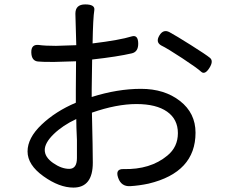

<svg xmlns="http://www.w3.org/2000/svg" viewBox="-20 -819 1040 871"><path d="M326 -614 322 -757Q322 -799 366.5 -799Q411 -799 408 -774Q402 -738 400 -622Q523 -637 578 -654Q606 -662 607 -623Q608 -584 578 -577Q514 -562 398 -549Q396 -455 396 -414V-379Q513 -416 619.5 -416Q726 -416 796.5 -361Q867 -306 867 -217Q867 -37 654 14Q612 23 571 25.5Q530 28 516 -12.5Q502 -53 540 -52Q662 -49 739 -113Q787 -152 787 -215Q787 -278 738 -312.5Q689 -347 599 -347Q509 -347 397 -308Q401 -138 401 -81Q401 32 313 32Q249 32 177 -19.5Q105 -71 105 -132Q105 -193 168.5 -253.5Q232 -314 324 -353V-410Q324 -497 325 -541L224 -538Q166 -538 152 -540Q123 -543 122 -581Q121 -619 156 -615Q184 -611 234 -611ZM711 -613Q685 -628 703 -658Q721 -688 749 -673Q777 -658 846 -614.5Q915 -571 932.5 -556.5Q950 -542 929.5 -510Q909 -478 892 -494Q875 -510 807.5 -554.5Q740 -599 711 -613ZM326 -279Q264 -250 223.5 -210.5Q183 -171 183 -138.5Q183 -106 221 -79.5Q259 -53 294 -53Q329 -53 329 -102V-184Q326 -247 326 -279Z"/></svg>

Font: Raw Maruko Gothic CJK TC
Style: Regular
Weight: 400
Version: Version 1.001